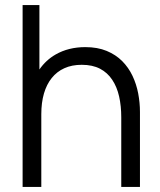

<svg xmlns="http://www.w3.org/2000/svg" viewBox="-20 -740 634 760"><path d="M460 0V-275.5Q460 -320.5 451.5 -358.2Q443 -396 424.2 -424.2Q405.5 -452.5 375.8 -468Q346 -483.5 303.5 -483.5Q264.5 -483.5 234.8 -470Q205 -456.5 184.8 -431.2Q164.5 -406 154 -370Q143.5 -334 143.5 -288V0H69.5V-720H136V-465Q162 -502.5 200.5 -524.5Q251.5 -553.5 317.5 -553.5Q366 -553.5 402.2 -538.5Q438.5 -523.5 463.8 -498Q489 -472.5 504.5 -439.8Q520 -407 527 -370.2Q534 -333.5 534 -297V0Z"/></svg>

Font: Cns Manrope
Style: Regular
Weight: 400
Designer: Mikhail Sharanda
Foundry: Mikhail Sharanda
Version: Version 4.504